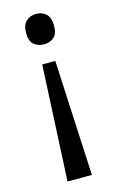

<svg xmlns="http://www.w3.org/2000/svg" viewBox="-114 -644 497 822"><g transform="rotate(-15 134.5 -233.0)"><path d="M196 -529Q196 -492 178 -477Q160 -462 134 -462Q109 -462 90.5 -477Q72 -492 72 -529Q72 -565 90.5 -581Q109 -597 134 -597Q160 -597 178 -581Q196 -565 196 -529ZM104 -381H162L187 131H79Z"/></g></svg>

Font: Noto Sans Tamil UI
Style: Regular
Weight: 400
Designer: Jelle Bosma - Monotype Design Team
Foundry: Monotype Imaging Inc.
Version: Version 2.004; ttfautohint (v1.8.4.7-5d5b)